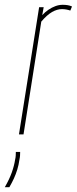

<svg xmlns="http://www.w3.org/2000/svg" viewBox="-76 -560 320 800"><path d="M106 -530 100 -497Q112 -510 126 -519.5Q140 -529 155 -534.5Q170 -540 185 -540Q196 -540 205.5 -538.5Q215 -537 224 -533L217 -516Q208 -519 199.5 -520.5Q191 -522 182 -522Q162 -522 141 -510Q120 -498 96 -470L22 0H3L87 -530ZM-10 73H8Q8 80 7.5 88Q7 96 5 105Q2 127 -4 146.5Q-10 166 -18 183.5Q-26 201 -37 220H-56Q-37 187 -27 159Q-17 131 -13 105Q-11 97 -10.5 88.5Q-10 80 -10 73Z"/></svg>

Font: Georama
Style: Italic
Weight: 400
Width: 2
Italic angle: -9°
Designer: Jean-Baptiste Levee
Foundry: Production Type
Version: Version 1.000